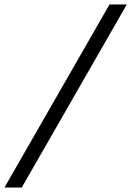

<svg xmlns="http://www.w3.org/2000/svg" viewBox="-40 -736 592 866"><path d="M-20 110H58L532 -716H454Z"/></svg>

Font: Uncut Sans
Style: Italic
Weight: 400
Italic angle: -11°
Designer: Kasper Nordkvist
Foundry: UNCUT.wtf
Version: Version 1.304;Glyphs 3.2 (3246)